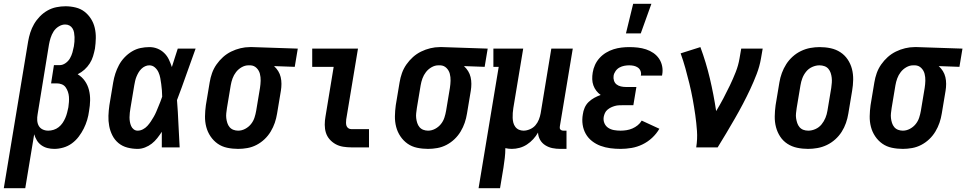

<svg xmlns="http://www.w3.org/2000/svg" viewBox="-49 -776 5088 1011"><path d="M-29 215 99 -557Q103 -581 110.5 -604.5Q118 -628 130.5 -649.5Q143 -671 161 -689.5Q179 -708 201 -720.5Q223 -733 247.5 -738Q272 -743 296 -743Q323 -743 349.5 -736.5Q376 -730 396 -714.5Q416 -699 430 -677Q444 -655 450 -629Q456 -603 455.5 -575.5Q455 -548 451 -520Q447 -500 441 -480Q435 -460 423.5 -442Q412 -424 396 -409.5Q380 -395 360 -385Q383 -371 398 -349.5Q413 -328 419.5 -302Q426 -276 425.5 -248Q425 -220 420 -192Q417 -168 410 -144.5Q403 -121 392 -99Q381 -77 365.5 -56.5Q350 -36 329.5 -21Q309 -6 284.5 1Q260 8 237 8Q218 8 200.5 3.5Q183 -1 168.5 -11.5Q154 -22 145 -37Q136 -52 131 -69L84 215ZM205 -88Q219 -88 233.5 -92.5Q248 -97 260 -106.5Q272 -116 280.5 -128.5Q289 -141 295 -155Q301 -169 304.5 -183Q308 -197 311 -211Q313 -225 314 -239Q315 -253 314 -266.5Q313 -280 308.5 -293Q304 -306 296.5 -316.5Q289 -327 276.5 -332Q264 -337 250 -337H220L235 -433H265Q281 -433 296 -443.5Q311 -454 319.5 -469Q328 -484 332.5 -500Q337 -516 340 -532Q342 -544 343 -556.5Q344 -569 343.5 -581Q343 -593 341 -604.5Q339 -616 333 -626Q327 -636 317 -641.5Q307 -647 294 -647Q277 -647 260 -636.5Q243 -626 233 -610Q223 -594 217.5 -576.5Q212 -559 209 -542L149 -174Q146 -158 147 -142Q148 -126 155 -113.5Q162 -101 175.5 -94.5Q189 -88 205 -88Z M676 8Q648 8 621.5 1Q595 -6 575 -22.5Q555 -39 543 -62.5Q531 -86 526 -112.5Q521 -139 522 -166.5Q523 -194 527 -222L547 -342Q551 -366 558.5 -389Q566 -412 577.5 -433.5Q589 -455 606.5 -473.5Q624 -492 645.5 -505Q667 -518 690.5 -523Q714 -528 738 -528Q760 -528 780 -520Q800 -512 815.5 -497Q831 -482 840 -463Q849 -444 856 -423Q864 -448 871.5 -472Q879 -496 887 -520H981Q956 -452 932.5 -384.5Q909 -317 883 -249Q888 -187 890.5 -124.5Q893 -62 897 0H803Q803 -20 803 -40.5Q803 -61 803 -82Q792 -65 779 -48.5Q766 -32 750 -19.5Q734 -7 714.5 0.5Q695 8 676 8ZM676 -88Q690 -88 703.5 -95Q717 -102 727 -113Q737 -124 745 -136Q753 -148 760.5 -161Q768 -174 773.5 -187Q779 -200 784.5 -213.5Q790 -227 795.5 -240.5Q801 -254 805 -267Q805 -284 803.5 -300.5Q802 -317 800 -333Q798 -349 795 -365Q792 -381 785.5 -395.5Q779 -410 766.5 -421Q754 -432 737 -432Q726 -432 715 -427Q704 -422 695 -413Q686 -404 680 -393.5Q674 -383 669.5 -372Q665 -361 662.5 -349.5Q660 -338 658 -327L638 -207Q636 -195 634.5 -182.5Q633 -170 633 -158Q633 -146 635 -134.5Q637 -123 641.5 -112.5Q646 -102 655 -95Q664 -88 676 -88Z M1205 8Q1175 8 1147 2Q1119 -4 1097 -19.5Q1075 -35 1059.5 -58Q1044 -81 1037 -108Q1030 -135 1030.5 -164Q1031 -193 1035 -222L1055 -342Q1059 -367 1067.5 -391Q1076 -415 1091 -436.5Q1106 -458 1125.5 -475.5Q1145 -493 1168.5 -504.5Q1192 -516 1217 -522Q1242 -528 1266 -528H1281L1519 -520L1503 -424L1394 -428Q1407 -416 1416 -401.5Q1425 -387 1429 -370Q1433 -353 1433 -334.5Q1433 -316 1430 -298L1410 -178Q1406 -153 1398 -129.5Q1390 -106 1376.5 -83.5Q1363 -61 1344 -43Q1325 -25 1302 -13Q1279 -1 1254 3.5Q1229 8 1205 8ZM1205 -88Q1224 -88 1242 -97.5Q1260 -107 1272.5 -122.5Q1285 -138 1291 -156.5Q1297 -175 1300 -193L1320 -313Q1323 -332 1323.5 -351Q1324 -370 1319.5 -387.5Q1315 -405 1302 -418Q1289 -431 1270 -432H1259Q1241 -432 1223.5 -422Q1206 -412 1194 -396.5Q1182 -381 1175.5 -363Q1169 -345 1166 -327L1146 -207Q1144 -193 1142.5 -180Q1141 -167 1142.5 -154Q1144 -141 1148 -128.5Q1152 -116 1160 -106.5Q1168 -97 1180 -92.5Q1192 -88 1205 -88Z M1800 0Q1779 0 1757.5 -3.5Q1736 -7 1718 -17Q1700 -27 1686.5 -42.5Q1673 -58 1667 -77.5Q1661 -97 1661 -119Q1661 -141 1665 -163L1708 -424H1595V-520H1836L1774 -147Q1773 -138 1773 -129.5Q1773 -121 1775.5 -113.5Q1778 -106 1785 -101Q1792 -96 1801 -96H1894V0Z M2205 8Q2175 8 2147 2Q2119 -4 2097 -19.5Q2075 -35 2059.5 -58Q2044 -81 2037 -108Q2030 -135 2030.5 -164Q2031 -193 2035 -222L2055 -342Q2059 -367 2067.5 -391Q2076 -415 2091 -436.5Q2106 -458 2125.5 -475.5Q2145 -493 2168.5 -504.5Q2192 -516 2217 -522Q2242 -528 2266 -528H2281L2519 -520L2503 -424L2394 -428Q2407 -416 2416 -401.5Q2425 -387 2429 -370Q2433 -353 2433 -334.5Q2433 -316 2430 -298L2410 -178Q2406 -153 2398 -129.5Q2390 -106 2376.5 -83.5Q2363 -61 2344 -43Q2325 -25 2302 -13Q2279 -1 2254 3.5Q2229 8 2205 8ZM2205 -88Q2224 -88 2242 -97.5Q2260 -107 2272.5 -122.5Q2285 -138 2291 -156.5Q2297 -175 2300 -193L2320 -313Q2323 -332 2323.5 -351Q2324 -370 2319.5 -387.5Q2315 -405 2302 -418Q2289 -431 2270 -432H2259Q2241 -432 2223.5 -422Q2206 -412 2194 -396.5Q2182 -381 2175.5 -363Q2169 -345 2166 -327L2146 -207Q2144 -193 2142.5 -180Q2141 -167 2142.5 -154Q2144 -141 2148 -128.5Q2152 -116 2160 -106.5Q2168 -97 2180 -92.5Q2192 -88 2205 -88Z M2471 215 2577 -424H2549V-520H2706L2654 -207Q2652 -194 2651 -181Q2650 -168 2650.5 -155Q2651 -142 2654 -130Q2657 -118 2664.5 -108Q2672 -98 2683.5 -93Q2695 -88 2708 -88Q2724 -88 2741.5 -95.5Q2759 -103 2770.5 -116.5Q2782 -130 2788.5 -146.5Q2795 -163 2798 -180L2854 -520H2967L2899 -111Q2898 -107 2898.5 -102Q2899 -97 2902 -94Q2905 -91 2909 -89.5Q2913 -88 2918 -88H2934V8H2902Q2880 8 2860 4Q2840 0 2822.5 -11Q2805 -22 2795 -39.5Q2785 -57 2784 -78Q2774 -60 2759 -43.5Q2744 -27 2725.5 -15Q2707 -3 2686.5 2.5Q2666 8 2646 8Q2637 8 2629 7Q2621 6 2612 4Q2612 30 2609 55.5Q2606 81 2602 107L2584 215Z M3219 8Q3191 8 3164.5 4.5Q3138 1 3113.5 -8Q3089 -17 3068.5 -33Q3048 -49 3035.5 -71Q3023 -93 3019 -119.5Q3015 -146 3020 -174Q3022 -191 3029.5 -208.5Q3037 -226 3050.5 -239Q3064 -252 3080.5 -261Q3097 -270 3114 -276Q3101 -285 3091 -298Q3081 -311 3075.5 -326.5Q3070 -342 3069.5 -359Q3069 -376 3072 -394Q3075 -414 3084 -434Q3093 -454 3108 -470.5Q3123 -487 3142 -498.5Q3161 -510 3181.5 -516.5Q3202 -523 3223 -525.5Q3244 -528 3264 -528Q3287 -528 3309.5 -525.5Q3332 -523 3353 -516Q3374 -509 3391.5 -497Q3409 -485 3421 -467.5Q3433 -450 3437.5 -428Q3442 -406 3438 -384L3437 -378H3325L3326 -380Q3328 -392 3323.5 -403Q3319 -414 3309.5 -420.5Q3300 -427 3288.5 -429.5Q3277 -432 3264 -432Q3251 -432 3238 -429.5Q3225 -427 3213 -420.5Q3201 -414 3192.5 -402Q3184 -390 3182 -377Q3180 -364 3184 -351.5Q3188 -339 3197.5 -331.5Q3207 -324 3220 -321Q3233 -318 3246 -318H3302L3286 -222H3230Q3220 -222 3209.5 -221.5Q3199 -221 3188.5 -218Q3178 -215 3168.5 -210.5Q3159 -206 3150 -198.5Q3141 -191 3136.5 -181Q3132 -171 3130 -161Q3127 -143 3133.5 -127.5Q3140 -112 3153.5 -103Q3167 -94 3184 -91Q3201 -88 3219 -88Q3234 -88 3250 -90.5Q3266 -93 3281 -99.5Q3296 -106 3309 -116.5Q3322 -127 3330 -141L3423 -98Q3408 -72 3385 -50.5Q3362 -29 3334 -15.5Q3306 -2 3276.5 3Q3247 8 3219 8ZM3247 -600 3285 -756H3381L3325 -600Z M3617 0Q3624 -44 3621 -86.5Q3618 -129 3612 -171Q3606 -213 3598.5 -254Q3591 -295 3581 -336Q3571 -377 3560 -416.5Q3549 -456 3535 -495L3639 -528Q3669 -447 3689 -362.5Q3709 -278 3722 -191Q3742 -224 3760 -258Q3778 -292 3794.5 -326.5Q3811 -361 3825 -396.5Q3839 -432 3845 -468L3854 -520H3967L3958 -468Q3951 -427 3935.5 -386.5Q3920 -346 3901.5 -306.5Q3883 -267 3862.5 -228Q3842 -189 3820 -151Q3798 -113 3775.5 -75Q3753 -37 3730 0Z M4206 8Q4176 8 4148 2Q4120 -4 4097 -19Q4074 -34 4059 -57Q4044 -80 4037 -107Q4030 -134 4030.5 -163.5Q4031 -193 4035 -222L4055 -342Q4059 -367 4068 -391.5Q4077 -416 4091 -438Q4105 -460 4125 -478Q4145 -496 4169 -507.5Q4193 -519 4218 -523.5Q4243 -528 4267 -528Q4297 -528 4325 -522Q4353 -516 4376 -501Q4399 -486 4414.5 -463Q4430 -440 4437 -413Q4444 -386 4443.5 -356.5Q4443 -327 4438 -298L4418 -178Q4414 -153 4405.5 -128.5Q4397 -104 4383 -82Q4369 -60 4349 -42Q4329 -24 4305 -12.5Q4281 -1 4255.5 3.5Q4230 8 4206 8ZM4207 -88Q4226 -88 4245 -96.5Q4264 -105 4277 -121Q4290 -137 4297.5 -155.5Q4305 -174 4308 -193L4328 -313Q4330 -327 4331 -340.5Q4332 -354 4330.5 -367Q4329 -380 4325 -392Q4321 -404 4313 -413.5Q4305 -423 4292.5 -427.5Q4280 -432 4266 -432Q4247 -432 4228 -423.5Q4209 -415 4196 -399Q4183 -383 4176 -364.5Q4169 -346 4166 -327L4146 -207Q4144 -193 4142.5 -179.5Q4141 -166 4143 -153Q4145 -140 4149 -128Q4153 -116 4161 -106.5Q4169 -97 4181 -92.5Q4193 -88 4207 -88Z M4705 8Q4675 8 4647 2Q4619 -4 4597 -19.5Q4575 -35 4559.5 -58Q4544 -81 4537 -108Q4530 -135 4530.5 -164Q4531 -193 4535 -222L4555 -342Q4559 -367 4567.5 -391Q4576 -415 4591 -436.5Q4606 -458 4625.5 -475.5Q4645 -493 4668.5 -504.5Q4692 -516 4717 -522Q4742 -528 4766 -528H4781L5019 -520L5003 -424L4894 -428Q4907 -416 4916 -401.5Q4925 -387 4929 -370Q4933 -353 4933 -334.5Q4933 -316 4930 -298L4910 -178Q4906 -153 4898 -129.5Q4890 -106 4876.5 -83.5Q4863 -61 4844 -43Q4825 -25 4802 -13Q4779 -1 4754 3.5Q4729 8 4705 8ZM4705 -88Q4724 -88 4742 -97.5Q4760 -107 4772.5 -122.5Q4785 -138 4791 -156.5Q4797 -175 4800 -193L4820 -313Q4823 -332 4823.5 -351Q4824 -370 4819.5 -387.5Q4815 -405 4802 -418Q4789 -431 4770 -432H4759Q4741 -432 4723.5 -422Q4706 -412 4694 -396.5Q4682 -381 4675.5 -363Q4669 -345 4666 -327L4646 -207Q4644 -193 4642.5 -180Q4641 -167 4642.5 -154Q4644 -141 4648 -128.5Q4652 -116 4660 -106.5Q4668 -97 4680 -92.5Q4692 -88 4705 -88Z"/></svg>

Font: Iosevka Curly Slab
Style: Bold Italic
Weight: 700
Italic angle: -9°
Monospace: yes
Designer: Belleve Invis
Foundry: Belleve Invis
Version: Version 22.1.2; ttfautohint (v1.8.4)